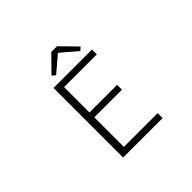

<svg xmlns="http://www.w3.org/2000/svg" viewBox="-210 -1175 1421 1421"><g transform="rotate(-45 500.0 -464.5)"><path d="M320.3 0V-728.5H722.7V-677.7H379.9V-412.1H668.9V-361.3H379.9V-51.8H733.4V0ZM374 -803.7 497.1 -928.7H556.6L678.7 -803.7L653.3 -781.2L529.3 -887.7H524.4L400.4 -781.2Z"/></g></svg>

Font: Gen Shin Gothic Monospace Light
Style: Regular
Weight: 300
Designer: [Source Han Sans]
Ryoko NISHIZUKA  (kana & ideographs); Paul D. Hunt (Latin, Greek & Cyrillic); Wenlong ZHANG  (bopomofo
Version: Version 1.002.20150607